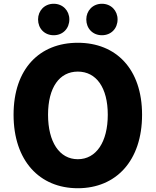

<svg xmlns="http://www.w3.org/2000/svg" viewBox="-20 -985 826 1019"><path d="M393 14C596 14 734 -132 734 -376C734 -619 596 -758 393 -758C190 -758 52 -620 52 -376C52 -132 190 14 393 14ZM393 -140C295 -140 235 -232 235 -376C235 -520 295 -605 393 -605C491 -605 552 -520 552 -376C552 -232 491 -140 393 -140ZM265 -798C314 -798 348 -834 348 -882C348 -928 314 -965 265 -965C216 -965 182 -928 182 -882C182 -834 216 -798 265 -798ZM521 -798C570 -798 604 -834 604 -882C604 -928 570 -965 521 -965C472 -965 438 -928 438 -882C438 -834 472 -798 521 -798Z"/></svg>

Font: Noto Sans JP Black
Style: Regular
Weight: 900
Designer: Ryoko NISHIZUKA 西塚涼子 (kana, bopomofo & ideographs); Paul D. Hunt (Latin, Greek & Cyrillic); Sandoll Communications 산돌커뮤니
Foundry: Adobe
Version: Version 2.002;hotconv 1.0.116;makeotfexe 2.5.65601